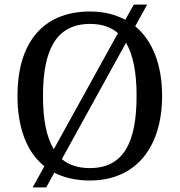

<svg xmlns="http://www.w3.org/2000/svg" viewBox="-20 -775 782 835"><path d="M173 -52 122 40H181L216 -24C259 -2 311 10 371 10C573 10 685 -137 685 -358C685 -492 644 -598 568 -661L620 -755H562L525 -689C482 -712 431 -725 372 -725C159 -725 56 -580 56 -359C56 -223 94 -115 173 -52ZM493 -631 214 -126C181 -180 167 -258 167 -358C167 -556 223 -671 372 -671C423 -671 463 -657 493 -631ZM371 -44C320 -44 280 -57 249 -83L528 -589C560 -535 574 -457 574 -358C574 -160 520 -44 371 -44Z"/></svg>

Font: Noto Fangsong KSS Vertical
Style: Regular
Weight: 400
Designer: LIU Zhao, ZHANG Congyu, Kushim JIANG
Foundry: Guyu Beijing Co. Ltd.
Version: Version 1.000;November 16, 2022;FontCreator 11.5.0.2427 64-b